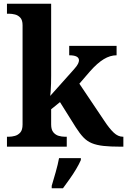

<svg xmlns="http://www.w3.org/2000/svg" viewBox="-20 -780 677 1021"><path d="M17 0V-53H29Q43 -53 59.5 -57.5Q76 -62 88 -75.5Q100 -89 100 -118V-646Q100 -673 88 -686Q76 -699 59.5 -703Q43 -707 29 -707H17V-760H252V-377Q252 -359 251.5 -336Q251 -313 249.5 -294Q248 -275 247 -270L373 -411Q390 -430 395 -441Q400 -452 400 -459Q400 -486 348 -486V-536H600V-486Q566 -486 532 -465.5Q498 -445 459 -401L402 -335L535 -137Q562 -96 585 -74.5Q608 -53 633 -53H636V0H622Q567 0 530.5 -4Q494 -8 468.5 -18.5Q443 -29 423.5 -49.5Q404 -70 383 -103L299 -237L252 -199V-118Q252 -90 264 -76Q276 -62 292.5 -57.5Q309 -53 323 -53H335V0ZM255 208Q264 178 276 136Q288 94 294 61H410V71Q401 92 385 119Q369 146 350 172.5Q331 199 315 221H255Z"/></svg>

Font: Noto Serif Ethiopic
Style: Bold
Weight: 700
Designer: Monotype Design Team
Foundry: Monotype Imaging Inc.
Version: Version 2.102; ttfautohint (v1.8.4.7-5d5b)